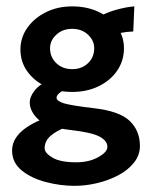

<svg xmlns="http://www.w3.org/2000/svg" viewBox="-20 -401 479 605"><path d="M214.8 184.6Q169.9 184.6 124.3 172.6Q78.6 160.6 48.3 136Q18.1 111.3 18.1 73.2Q18.1 12.2 117.7 -27.3Q117.7 -27.3 130.6 -25.6Q143.6 -23.9 160.6 -21.2Q177.7 -18.6 191.2 -14.9Q204.6 -11.2 205.6 -7.3Q168 6.3 149.9 19Q131.8 31.7 126.2 43.2Q120.6 54.7 120.6 65.9Q120.6 81.1 145.3 95.7Q169.9 110.4 220.2 110.4Q260.7 110.4 289.6 94.2Q318.4 78.1 318.4 62Q318.4 42.5 293.5 29.3Q268.6 16.1 200.2 8.3Q127 0 100.3 -25.1Q73.7 -50.3 73.7 -78.6Q73.7 -95.2 88.1 -114.5Q102.5 -133.8 128.9 -144.5L215.3 -127.9Q183.6 -120.1 170.9 -110.8Q158.2 -101.6 158.2 -93.3Q158.2 -82.5 181.6 -75.4Q205.1 -68.4 275.4 -60.1Q356.9 -50.8 388.9 -19.8Q420.9 11.2 420.9 58.6Q420.9 87.9 402.3 111.3Q383.8 134.8 353 151.1Q322.3 167.5 286.1 176Q250 184.6 214.8 184.6ZM207.5 -111.3Q161.6 -111.3 124.8 -128.4Q87.9 -145.5 66.2 -175.8Q44.4 -206.1 44.4 -245.1Q44.4 -282.7 66.2 -313.5Q87.9 -344.2 124.8 -362.5Q161.6 -380.9 207.5 -380.9Q253.9 -380.9 290.8 -363.5Q327.6 -346.2 349.1 -316.4Q370.6 -286.6 370.6 -249Q370.6 -209.5 349.1 -178.2Q327.6 -147 290.8 -129.2Q253.9 -111.3 207.5 -111.3ZM207.5 -183.1Q237.8 -183.1 257.3 -201.9Q276.9 -220.7 276.9 -249Q276.9 -273.4 257.3 -291.7Q237.8 -310.1 207.5 -310.1Q177.2 -310.1 157.5 -291.7Q137.7 -273.4 137.7 -249Q137.7 -220.7 157.5 -201.9Q177.2 -183.1 207.5 -183.1ZM310.1 -281.7 286.1 -344.2Q310.5 -359.9 343.5 -369.4Q376.5 -378.9 403.3 -380.9L399.9 -301.8Q379.9 -301.3 357.7 -296.9Q335.4 -292.5 310.1 -281.7Z"/></svg>

Font: Harmattan
Style: Bold
Weight: 700
Designer: George W. Nuss III and SIL International
Foundry: SIL International
Version: Version 4.000